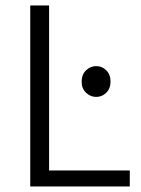

<svg xmlns="http://www.w3.org/2000/svg" viewBox="-20 -677 512 697"><path d="M89.8 0V-657.2H158.2V-58.1H451.2V0ZM329.1 -325.2Q308.1 -325.2 292.2 -340.6Q276.4 -356 276.4 -380.4Q276.4 -406.2 292.2 -421.6Q308.1 -437 329.1 -437Q350.6 -437 366 -421.6Q381.3 -406.2 381.3 -380.4Q381.3 -356 366 -340.6Q350.6 -325.2 329.1 -325.2Z"/></svg>

Font: Varta Light Light
Style: Regular
Weight: 300
Version: Version 1.004